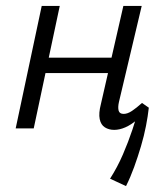

<svg xmlns="http://www.w3.org/2000/svg" viewBox="-20 -434 554 649"><path d="M366 5Q348 5 334.5 -3.5Q321 -12 317 -31.5Q313 -51 321 -82L397 -414H459L382 -89Q378 -71 381 -60Q384 -49 398 -49Q411 -49 426 -59Q441 -69 460 -86L483 -70Q463 -46 443 -29Q423 -12 403.5 -3.5Q384 5 366 5ZM33 0 121 -414H182L94 0ZM101 -187 111 -239H391L380 -187ZM406 195 352 170Q377 131 395.5 88Q414 45 427.5 4.5Q441 -36 450 -69L483 -70Q480 -42 473.5 -8.5Q467 25 456.5 60.5Q446 96 433.5 130.5Q421 165 406 195Z"/></svg>

Font: Ysabeau Infant
Style: Italic
Weight: 400
Italic angle: -12°
Designer: Christian Thalmann (Catharsis Fonts)
Version: Version 2.001;gftools[0.9.30]; featfreeze: ss01,ss02,lnum